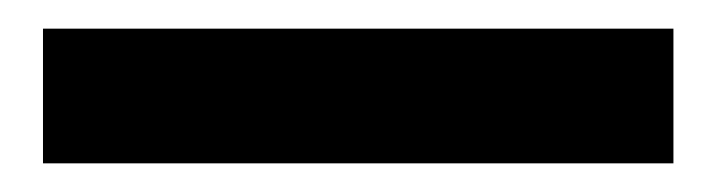

<svg xmlns="http://www.w3.org/2000/svg" viewBox="-20 -21 500 134"><path d="M10 93V-1H450V93Z"/></svg>

Font: Faustina Light
Style: Bold
Weight: 700
Version: Version 1.200